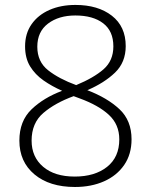

<svg xmlns="http://www.w3.org/2000/svg" viewBox="-20 -744 611 774"><path d="M284.2 -724.1Q375 -724.1 430.9 -680.7Q486.8 -637.2 486.8 -558.1Q486.8 -492.7 443.6 -451.2Q400.4 -409.7 332 -380.4Q412.6 -349.6 461.4 -304Q510.3 -258.3 510.3 -182.6Q510.3 -122.1 480.7 -79.1Q451.2 -36.1 399.7 -13.2Q348.1 9.8 282.2 9.8Q179.7 9.8 118.9 -41Q58.1 -91.8 58.1 -177.2Q58.1 -255.9 106.9 -303Q155.8 -350.1 230.5 -377.9Q189.5 -396 155.5 -419.7Q121.6 -443.4 101.3 -476.6Q81.1 -509.8 81.1 -557.1Q81.1 -608.9 107.2 -646.2Q133.3 -683.6 179.2 -703.9Q225.1 -724.1 284.2 -724.1ZM283.7 -681.6Q216.8 -681.6 173.6 -648.9Q130.4 -616.2 130.4 -555.7Q130.4 -495.1 174.1 -460.7Q217.8 -426.3 287.1 -400.9Q357.9 -430.2 397.5 -464.8Q437 -499.5 437 -557.1Q437 -618.7 396 -650.1Q355 -681.6 283.7 -681.6ZM107.4 -177.2Q107.4 -111.3 153.8 -71.8Q200.2 -32.2 281.2 -32.2Q362.3 -32.2 411.6 -71.3Q460.9 -110.4 460.9 -182.1Q460.9 -242.2 418.9 -281Q377 -319.8 300.3 -347.7L276.9 -356.4Q202.1 -329.1 154.8 -288.6Q107.4 -248 107.4 -177.2Z"/></svg>

Font: Open Sans Light
Style: Regular
Weight: 300
Designer: Monotype Design Team
Foundry: Monotype Imaging Inc.
Version: Version 3.000; ttfautohint (v1.8.4)